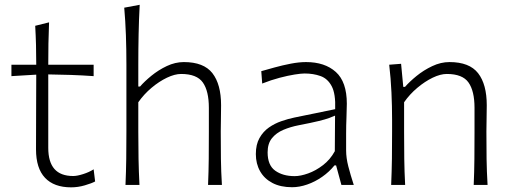

<svg xmlns="http://www.w3.org/2000/svg" viewBox="-20 -782 2164 812"><path d="M280.8 10.3Q310.1 10.3 339.1 1.7Q368.2 -6.8 382.3 -14.6L376 -65.9Q356.9 -53.7 331.5 -45.7Q306.2 -37.6 289.6 -37.6Q236.3 -37.6 210.2 -67.4Q184.1 -97.2 184.1 -156.7V-467.3Q231 -466.8 279.8 -465.1Q328.6 -463.4 376 -460V-508.3H184.1Q184.1 -557.6 184.8 -597.2Q185.5 -636.7 187.5 -687.5L128.9 -672.9Q131.3 -630.4 132.3 -591.1Q133.3 -551.8 133.3 -508.3H28.3V-460L133.3 -466.3Q133.3 -407.2 132.8 -324.5Q132.3 -241.7 132.3 -150.4Q132.3 -70.3 170.4 -30Q208.5 10.3 280.8 10.3Z M510.7 0H569.8Q566.9 -57.1 565.9 -109.9Q564.9 -162.6 564.9 -224.6V-349.6Q588.9 -383.8 620.8 -410.6Q652.8 -437.5 686 -453.4Q719.2 -469.2 746.1 -469.2Q812.5 -469.2 837.9 -433.1Q863.3 -397 863.3 -326.2V-224.6Q863.3 -162.6 862.8 -109.9Q862.3 -57.1 859.9 0H918.5Q915 -57.1 914.3 -110.1Q913.6 -163.1 913.6 -226.1Q913.6 -247.6 914.3 -275.9Q915 -304.2 915 -336.9Q915 -425.3 878.4 -472.4Q841.8 -519.5 757.3 -519.5Q721.2 -519.5 685.5 -502.7Q649.9 -485.8 620.4 -461.7Q590.8 -437.5 572.3 -416H564.9V-507.8Q564.9 -574.2 566.2 -636.5Q567.4 -698.7 570.8 -761.7L505.4 -749.5Q510.3 -693.4 512.5 -633.3Q514.6 -573.2 514.6 -507.8V-226.1Q514.6 -163.1 513.9 -110.1Q513.2 -57.1 510.7 0Z M1226.1 -37.1Q1176.3 -37.1 1144 -60.1Q1111.8 -83 1111.8 -137.7Q1111.8 -174.8 1130.1 -197.5Q1148.4 -220.2 1178.5 -232.9Q1208.5 -245.6 1243.7 -252.4Q1297.4 -262.7 1327.1 -270Q1356.9 -277.3 1372.3 -283Q1387.7 -288.6 1397 -293L1396 -142.6Q1376.5 -106.9 1345.9 -83.5Q1315.4 -60.1 1283.2 -48.6Q1251 -37.1 1226.1 -37.1ZM1215.3 9.8Q1246.1 9.8 1279.3 -1.7Q1312.5 -13.2 1342.5 -34.2Q1372.6 -55.2 1394.5 -82.5H1401.4L1423.8 0H1476.1Q1462.4 -42 1453.1 -78.1Q1443.8 -114.3 1443.8 -146V-216.8Q1443.8 -251.5 1445.3 -286.1Q1446.8 -320.8 1446.8 -343.3Q1446.8 -436 1400.1 -477.8Q1353.5 -519.5 1274.4 -519.5Q1244.6 -519.5 1209.5 -512.7Q1174.3 -505.9 1141.4 -496.8Q1108.4 -487.8 1085 -481L1088.9 -428.7Q1127 -443.8 1162.6 -453.1Q1198.2 -462.4 1225.8 -466.8Q1253.4 -471.2 1268.1 -471.2Q1305.2 -471.2 1335.4 -460.4Q1365.7 -449.7 1382.8 -417.5Q1399.9 -385.3 1397.5 -320.3L1224.1 -284.7Q1198.2 -279.3 1169.9 -269.5Q1141.6 -259.8 1117.2 -242.7Q1092.8 -225.6 1077.4 -198.2Q1062 -170.9 1062 -130.4Q1062 -89.4 1080.1 -57.6Q1098.1 -25.9 1132.3 -8.1Q1166.5 9.8 1215.3 9.8Z M1634.3 0H1693.4Q1690.4 -57.1 1689.7 -109.9Q1689 -162.6 1689 -224.6V-349.6Q1712.9 -383.8 1744.9 -410.6Q1776.9 -437.5 1809.8 -453.4Q1842.8 -469.2 1869.6 -469.2Q1936 -469.2 1961.4 -433.1Q1986.8 -397 1986.8 -326.2V-224.6Q1986.8 -162.6 1986.3 -109.9Q1985.8 -57.1 1983.4 0H2042Q2038.6 -57.1 2037.8 -110.1Q2037.1 -163.1 2037.1 -226.1Q2037.1 -247.6 2037.8 -275.9Q2038.6 -304.2 2038.6 -336.9Q2038.6 -425.3 2002 -472.4Q1965.3 -519.5 1880.9 -519.5Q1844.2 -519.5 1808.1 -502.4Q1772 -485.4 1741.9 -460.9Q1711.9 -436.5 1692.9 -414.6H1685.5L1676.3 -512.2L1626 -508.3Q1632.8 -450.7 1635.5 -391.6Q1638.2 -332.5 1638.2 -277.3V-226.1Q1638.2 -163.1 1637.5 -110.1Q1636.7 -57.1 1634.3 0Z"/></svg>

Font: Pinar VF
Style: Regular
Weight: 300
Designer: Amin Abedi
Version: Version 2.000